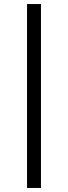

<svg xmlns="http://www.w3.org/2000/svg" viewBox="-20 -744 334 943"><path d="M112.8 179.2V-724.1H181.2V179.2Z"/></svg>

Font: Archivo Expanded Light
Style: Regular
Weight: 300
Width: 7
Designer: Hector Gatti
Foundry: Omnibus-Type
Version: Version 2.001